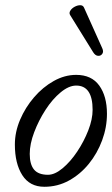

<svg xmlns="http://www.w3.org/2000/svg" viewBox="-20 -703 430 736"><path d="M150 13Q94 13 65.5 -31.5Q37 -76 37 -149Q37 -197 57 -244Q77 -291 110.5 -330Q144 -369 186 -392.5Q228 -416 272 -416Q331 -416 360.5 -375Q390 -334 390 -267Q390 -215 371.5 -165Q353 -115 320.5 -75Q288 -35 244.5 -11Q201 13 150 13ZM164 -33Q190 -33 220 -58Q250 -83 276 -122Q302 -161 318.5 -203.5Q335 -246 335 -282Q335 -375 272 -375Q244 -375 212.5 -349Q181 -323 154.5 -282Q128 -241 111 -196Q94 -151 94 -113Q94 -73 110.5 -53Q127 -33 164 -33ZM372 -518Q378 -505 372 -496.5Q366 -488 355.5 -489Q345 -490 337 -503L249 -645Q244 -653 249.5 -662Q255 -671 266 -677Q277 -683 287.5 -683Q298 -683 302 -674Z"/></svg>

Font: Junicode
Style: Italic
Weight: 400
Italic angle: -11°
Designer: Peter S. Baker
Version: Version 2.100; ttfautohint (v1.8.4)